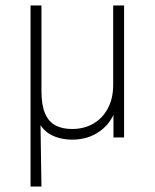

<svg xmlns="http://www.w3.org/2000/svg" viewBox="-20 -504 568 704"><path d="M92 180V-484H132V-171Q132 -119 145 -88.5Q158 -58 183 -44.5Q208 -31 244 -31Q288 -31 322 -50.5Q356 -70 375.5 -106.5Q395 -143 395 -193V-484H435V0H396V-110H407Q390 -55 347 -23.5Q304 8 245 8Q198 8 163 -12Q128 -32 111 -82H128L132 180Z"/></svg>

Font: Nunito Sans 12pt ExtraLight SemiCondensed
Style: Regular
Weight: 200
Width: 4
Version: Version 3.101;gftools[0.9.27]